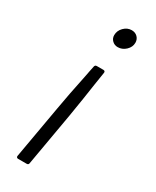

<svg xmlns="http://www.w3.org/2000/svg" viewBox="-199 -618 715 882"><g transform="rotate(30 158.0 -176.5)"><path d="M163 -503Q163 -527 181 -545Q199 -563 222 -563Q241 -563 253 -551Q265 -539 265 -521Q265 -498 246.5 -480.5Q228 -463 204 -463Q187 -463 175 -474.5Q163 -486 163 -503ZM65 210Q60 210 57.5 207Q55 204 56 199L105 -80Q119 -162 141 -266Q145 -286 148 -302Q151 -318 154 -331Q156 -340 165 -340H200Q205 -340 207.5 -337Q210 -334 209 -329L198 -259Q188 -188 170 -80L121 201Q120 210 110 210Z"/></g></svg>

Font: Open Sauce Two Light Italic
Style: Regular
Weight: 300
Italic angle: -10°
Designer: Alfredo Marco Pradil
Foundry: Creative Sauce Fz LLC
Version: Version 1.477